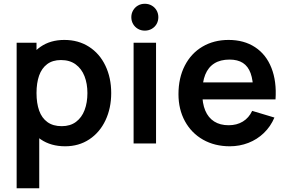

<svg xmlns="http://www.w3.org/2000/svg" viewBox="-20 -769 1538 1029"><path d="M89.5 -270.2Q89.5 -352.3 116.7 -416.8Q143.8 -481.2 197 -518.1Q250.1 -555 324.8 -555Q399.9 -555 457 -518.4Q514.1 -481.8 545 -416.8Q576 -351.9 576 -270.2Q576 -189.4 545.4 -124.4Q514.8 -59.4 458.7 -22.2Q402.6 15 329.3 15Q252.8 15 198.7 -21.9Q144.6 -58.8 117 -123.3Q89.5 -187.8 89.5 -270.2ZM69.2 -540H175.7V-160.8H190.3V240H69.2ZM448.5 -270.2Q448.5 -320.7 432.9 -360.6Q417.3 -400.6 385.6 -423.9Q353.9 -447.2 306.8 -447.2Q262 -447.2 232.7 -425.2Q203.4 -403.2 189.5 -363.7Q175.7 -324.2 175.7 -270.2Q175.7 -215.9 189.8 -176.3Q203.8 -136.7 234 -114.8Q264.1 -92.8 311 -92.8Q356.6 -92.8 387.5 -116Q418.3 -139.2 433.4 -179.2Q448.5 -219.2 448.5 -270.2Z M696 -540H816.3V0H696ZM683.8 -676.8Q683.8 -696.8 693.3 -713.2Q702.8 -729.7 719.2 -739.2Q735.7 -748.8 756.2 -748.8Q776.6 -748.8 793.2 -739.2Q809.8 -729.7 819.2 -713.2Q828.6 -696.8 828.6 -676.8Q828.6 -656.8 819.2 -640.3Q809.8 -623.9 793.2 -614.4Q776.6 -604.8 756.2 -604.8Q735.7 -604.8 719.2 -614.4Q702.8 -623.9 693.3 -640.3Q683.8 -656.8 683.8 -676.8Z M936.5 -264.2Q936.5 -351.3 970.4 -417.2Q1004.3 -483.2 1065.2 -519.1Q1126.2 -555 1205.2 -555Q1288 -555 1347.2 -516Q1406.4 -477.1 1434.8 -404.9Q1463.2 -332.8 1456.6 -236.3H1337V-280.3Q1336.7 -339.5 1323.1 -376.6Q1309.6 -413.7 1281.8 -431.7Q1253.9 -449.7 1210.2 -449.7Q1161.2 -449.7 1128.7 -429.2Q1096.1 -408.8 1080 -368.9Q1064 -329 1064 -270Q1064 -215.2 1080 -176.7Q1096.1 -138.2 1127.8 -118Q1159.6 -97.8 1205.2 -97.8Q1249.2 -97.8 1281.6 -117.6Q1314 -137.4 1331.5 -174.8L1450.7 -139Q1430.3 -90.9 1394.2 -56.2Q1358 -21.4 1311 -3.2Q1263.9 15 1211.8 15Q1130.8 15 1068.4 -20.3Q1006 -55.7 971.2 -119.3Q936.5 -182.9 936.5 -264.2ZM1026 -327.5H1397.7V-236.3H1026Z"/></svg>

Font: Tap Sans
Style: Regular
Weight: 400
Designer: Tap Payments
Foundry: Tap Payments
Version: Version 1.001;Glyphs 3.1.2 (3151)